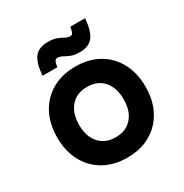

<svg xmlns="http://www.w3.org/2000/svg" viewBox="-198 -1020 1146 1194"><g transform="rotate(-30 375.0 -422.5)"><path d="M375 19Q280 19 208.5 -21.5Q137 -62 97.5 -135.5Q58 -209 58 -307Q58 -406 97.5 -479.5Q137 -553 208.5 -593.5Q280 -634 375 -634Q471 -634 542 -593.5Q613 -553 652.5 -479.5Q692 -406 692 -307Q692 -209 652.5 -135.5Q613 -62 542 -21.5Q471 19 375 19ZM375 -127Q450 -127 492.5 -175.5Q535 -224 535 -307Q535 -391 492.5 -439.5Q450 -488 375 -488Q301 -488 258 -439.5Q215 -391 215 -307Q215 -224 258 -175.5Q301 -127 375 -127ZM171 -686Q178 -776 208.5 -814Q239 -852 303 -852Q343 -852 367 -842.5Q391 -833 408.5 -823Q426 -813 446 -813Q457 -813 463 -824.5Q469 -836 473 -864H579Q572 -774 541.5 -735.5Q511 -697 447 -697Q407 -697 383 -707Q359 -717 341.5 -727Q324 -737 304 -737Q294 -737 287.5 -725.5Q281 -714 277 -686Z"/></g></svg>

Font: Martian Mono SemiExpanded
Style: Bold
Weight: 700
Width: 6
Designer: Roman Shamin
Foundry: Evil Martians
Version: Version 1.000